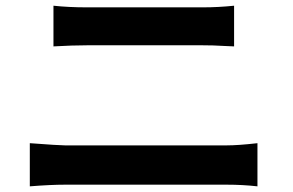

<svg xmlns="http://www.w3.org/2000/svg" viewBox="-20 -699 1040 682"><path d="M85.9 -37.1V-190.4Q190.4 -182.6 210.9 -182.6H785.2Q826.2 -182.6 894.5 -190.4V-37.1Q841.8 -43 785.2 -43H210.9Q160.2 -43 85.9 -37.1ZM169.9 -534.2V-678.7Q224.6 -672.9 287.1 -672.9H701.2Q754.9 -672.9 811.5 -678.7V-534.2Q801.8 -534.2 779.3 -535.6Q756.8 -537.1 736.8 -537.6Q716.8 -538.1 701.2 -538.1H288.1Q238.3 -538.1 169.9 -534.2Z"/></svg>

Font: Nasu
Style: Bold
Weight: 700
Designer: Ryoko NISHIZUKA (kana &amp; ideographs); Paul D. Hunt (Latin, Greek &amp; Cyrillic); Wenlong ZHANG (bopomofo); Sandoll C
Version: Version 2014.1215